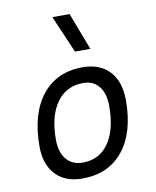

<svg xmlns="http://www.w3.org/2000/svg" viewBox="-89 -863 763 941"><g transform="rotate(-10 293.0 -392.5)"><path d="M245.1 9.8Q160.2 9.8 112.3 -40.8Q64.5 -91.3 64.5 -181.2Q64.5 -344.2 137.5 -435.8Q210.4 -527.3 339.8 -527.3Q425.3 -527.3 473.1 -475.8Q521 -424.3 521 -331.5Q521 -170.9 448 -80.6Q375 9.8 245.1 9.8ZM260.3 -66.9Q342.8 -66.9 389.2 -133.1Q435.5 -199.2 435.5 -317.4Q435.5 -379.9 407.5 -415.3Q379.4 -450.7 328.6 -450.7Q244.6 -450.7 197 -384.5Q149.4 -318.4 149.4 -200.2Q149.4 -137.2 179 -102.1Q208.5 -66.9 260.3 -66.9ZM316.4 -609.4 236.8 -794.9H322.3L393.1 -609.4Z"/></g></svg>

Font: CaskaydiaCove NFP SemiLight
Style: Italic
Weight: 350
Italic angle: -10°
Designer: Aaron Bell
Foundry: Saja Typeworks
Version: Version 2111.001; VTT 6.35;Nerd Fonts 3.1.1